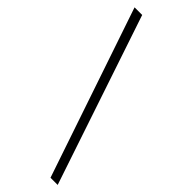

<svg xmlns="http://www.w3.org/2000/svg" viewBox="-238 -719 757 757"><g transform="rotate(45 141.0 -340.5)"><path d="M281.7 14.6H241.7L1 -694.8H43.5Z"/></g></svg>

Font: BabelStone Roman
Style: Regular
Weight: 400
Designer: Walt Agee, Victor Gaultney, Peter Martin, Debbi Hosken, Becca Hirsbrunner (SIL); Andrew West (BabelStone)
Foundry: BabelStone
Version: Version 16.000